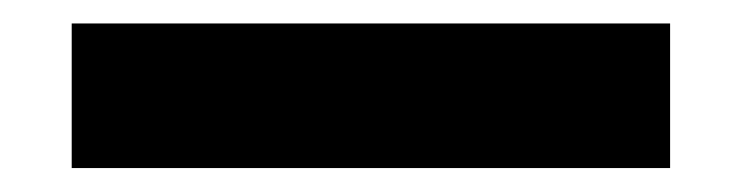

<svg xmlns="http://www.w3.org/2000/svg" viewBox="-20 -427 626 162"><path d="M40.5 -285.2H545.4V-407.2H40.5Z"/></svg>

Font: Cascadia Code
Style: Bold
Weight: 700
Monospace: yes
Designer: Aaron Bell
Foundry: Saja Typeworks
Version: Version 2404.023